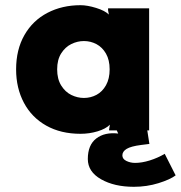

<svg xmlns="http://www.w3.org/2000/svg" viewBox="-20 -502 696 739"><path d="M402 -235Q402 -271 388 -295.5Q374 -320 351.5 -332Q329 -344 303 -344Q278 -344 254.5 -332.5Q231 -321 215.5 -296.5Q200 -272 200 -235Q200 -198 215.5 -173Q231 -148 254.5 -136.5Q278 -125 303 -125Q329 -125 351.5 -137Q374 -149 388 -174Q402 -199 402 -235ZM399 -446 396 -462V-470H554V0H400V-4L403 -22Q387 -6 355.5 3.5Q324 13 290 13Q214 13 158 -18.5Q102 -50 72 -106.5Q42 -163 42 -235Q42 -311 74 -367Q106 -423 162.5 -452.5Q219 -482 290 -482Q316 -482 350 -471.5Q384 -461 399 -446ZM318 110Q318 56 350.5 31Q383 6 435 12L418 -25H543L555 52L523 56Q484 61 467.5 71Q451 81 451 96Q451 110 466.5 117.5Q482 125 500 125Q526 125 556.5 115.5Q587 106 614 90L656 173Q635 189 590 203Q545 217 495 217Q420 217 369 188Q318 159 318 110Z"/></svg>

Font: Kreadon
Style: Regular
Weight: 400
Designer: kohakuno
Foundry: StudioGnu
Version: Version 1.000;Glyphs 3.1.2 (3151)